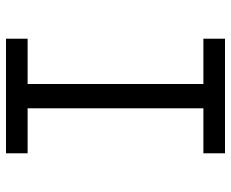

<svg xmlns="http://www.w3.org/2000/svg" viewBox="-85 -685 770 640"><g transform="rotate(90 300.0 -365.0)"><path d="M491 0V-72H341V-658H491V-730H109V-658H260V-72H109V0Z"/></g></svg>

Font: Tekne LDO Light
Style: Regular
Weight: 300
Monospace: yes
Designer: Alessio Laiso, Mario Rullo, Paolo Rosset
Foundry: Alessio Laiso
Version: Version 1.000;hotconv 1.0.109;makeotfexe 2.5.65596